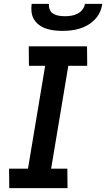

<svg xmlns="http://www.w3.org/2000/svg" viewBox="-20 -975 550 995"><path d="M28 0 27 -101H125L214 -634H130L129 -735H431L432 -634H334L245 -101H329L330 0ZM304 -815Q282 -815 261 -817.5Q240 -820 220 -826.5Q200 -833 183.5 -845Q167 -857 156.5 -874Q146 -891 143.5 -912Q141 -933 144 -955H234Q232 -939 238 -925Q244 -911 256.5 -903.5Q269 -896 285 -893.5Q301 -891 317 -891Q333 -891 349 -893.5Q365 -896 380.5 -903.5Q396 -911 407 -925Q418 -939 420 -955H510Q507 -933 497.5 -912Q488 -891 471.5 -874Q455 -857 434.5 -845Q414 -833 392 -826.5Q370 -820 348 -817.5Q326 -815 304 -815Z"/></svg>

Font: Iosevka Etoile
Style: Bold Italic
Weight: 700
Italic angle: -9°
Designer: Belleve Invis
Foundry: Belleve Invis
Version: Version 28.1.0; ttfautohint (v1.8.4)